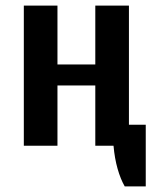

<svg xmlns="http://www.w3.org/2000/svg" viewBox="-20 -520 545 685"><path d="M65 0V-500H185V-290H320V-500H440V0H320V-215H185V0ZM425 145Q410 119 399.5 82Q389 45 385 0H320V-75H500V145Z"/></svg>

Font: Cuprum
Style: Regular
Weight: 400
Designer: Jovanny Lemonad
Foundry: Jovanny Lemonad
Version: Version 3.000